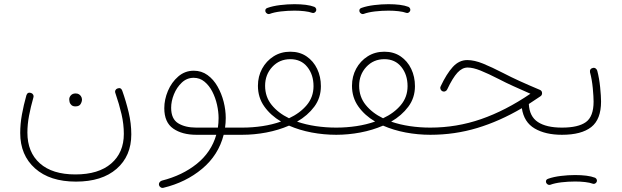

<svg xmlns="http://www.w3.org/2000/svg" viewBox="-20 -665 3048 941"><path d="M352.5 225.1Q224.6 225.1 151.9 160.4Q79.1 95.7 79.1 -13.2Q79.1 -57.6 87.4 -103.5Q95.7 -149.4 109.4 -198.2Q115.2 -214.8 131.8 -209.5Q138.7 -207.5 142.3 -201.2Q146 -194.8 143.6 -187Q130.4 -140.6 122.3 -97.9Q114.3 -55.2 114.3 -15.1Q114.3 81.1 175.3 135.5Q236.3 189.9 349.6 189.9Q462.9 189.9 524.9 136.5Q586.9 83 586.9 -8.8Q586.9 -56.6 575.7 -105Q564.5 -153.3 545.4 -209Q542.5 -216.8 545.9 -223.1Q549.3 -229.5 555.7 -231.4Q572.8 -237.8 579.1 -220.7Q597.7 -168.5 610.6 -114.3Q623.5 -60.1 623.5 -6.3Q623.5 99.6 551.5 162.4Q479.5 225.1 352.5 225.1ZM319.3 -178.2Q319.3 -189 327.6 -198Q335.9 -207 350.6 -207Q360.4 -207 366.7 -203.1Q373 -199.2 376.5 -193.8Q381.8 -186 381.8 -177.2Q381.8 -166.5 375 -155Q368.2 -143.6 349.6 -143.6Q337.4 -143.6 330.6 -149.7Q323.7 -155.8 321.3 -163.6Q320.8 -167 320.1 -170.7Q319.3 -174.3 319.3 -178.2Z M942.4 -4.4Q872.6 -4.4 828.9 -34.9Q785.2 -65.4 785.2 -134.8Q785.2 -177.2 803 -219.5Q820.8 -261.7 853.5 -290Q886.2 -318.4 929.7 -318.4Q967.8 -318.4 997.1 -297.1Q1026.4 -275.9 1046.1 -241.2Q1065.9 -206.5 1076.2 -166Q1086.4 -125.5 1086.4 -86.9Q1086.4 -62.5 1083 -39.6H1167.5Q1185.1 -39.6 1185.1 -22Q1185.1 -4.4 1167.5 -4.4H1076.2Q1050.8 95.2 970.7 162.1Q890.6 229 780.8 255.4Q773.4 257.3 767.1 252.9Q760.7 248.5 759.3 242.2Q757.8 234.4 762.2 228.3Q766.6 222.2 773.4 220.2Q874 194.8 944.8 137.7Q1015.6 80.6 1040 -4.4ZM941.9 -39.6H1047.9Q1051.3 -62.5 1051.3 -86.4Q1051.3 -117.2 1043.7 -151.4Q1036.1 -185.5 1020.8 -215.6Q1005.4 -245.6 982.4 -264.6Q959.5 -283.7 929.2 -283.7Q896 -283.7 871.1 -260.3Q846.2 -236.8 832.5 -202.9Q818.8 -168.9 818.8 -136.7Q818.8 -82 853.3 -60.8Q887.7 -39.6 941.9 -39.6Z M1149.9 -22Q1149.9 -39.6 1167.5 -39.6Q1217.3 -39.6 1265.9 -46.9Q1314.5 -54.2 1357.4 -69.3Q1306.6 -99.1 1275.4 -143.1Q1244.1 -187 1244.1 -244.6Q1244.1 -290.5 1264.6 -328.4Q1285.2 -366.2 1321 -388.9Q1356.9 -411.6 1402.8 -411.6Q1448.7 -411.6 1482.4 -388.7Q1516.1 -365.7 1534.4 -327.4Q1552.7 -289.1 1552.7 -242.7Q1552.7 -185.5 1520.3 -142.1Q1487.8 -98.6 1436 -68.8Q1478.5 -54.2 1527.3 -46.9Q1576.2 -39.6 1627.9 -39.6H1628.4Q1646 -39.6 1646 -22Q1646 -4.4 1628.4 -4.4H1627.9Q1567.4 -4.4 1507.6 -15.6Q1447.8 -26.9 1396.5 -49.3Q1344.7 -26.9 1285.2 -15.6Q1225.6 -4.4 1167.5 -4.4Q1160.2 -4.4 1155 -9.5Q1149.9 -14.6 1149.9 -22ZM1279.3 -244.6Q1279.3 -190.4 1311.5 -150.6Q1343.8 -110.8 1396.5 -85.4Q1450.2 -110.4 1483.4 -149.9Q1516.6 -189.5 1516.6 -242.7Q1516.6 -298.8 1486.1 -336.9Q1455.6 -375 1402.8 -375Q1349.6 -375 1314.5 -337.2Q1279.3 -299.3 1279.3 -244.6ZM1281.2 -606.9Q1276.9 -622.1 1291.5 -626.5Q1317.4 -635.7 1353 -640.1Q1388.7 -644.5 1423.3 -644.5Q1452.6 -644.5 1478 -641.4Q1503.4 -638.2 1521 -631.3Q1526.9 -628.4 1529.3 -622.1Q1531.7 -615.7 1528.3 -609.9Q1525.4 -605 1520.3 -602.5Q1515.1 -600.1 1509.8 -602.1Q1495.6 -607.4 1472.4 -610.1Q1449.2 -612.8 1423.3 -612.8Q1389.2 -612.8 1356.2 -608.9Q1323.2 -605 1301.3 -596.7Q1294.9 -594.7 1289.3 -598.1Q1283.7 -601.6 1281.2 -606.9Z M1610.8 -22Q1610.8 -39.6 1628.4 -39.6Q1678.2 -39.6 1726.8 -46.9Q1775.4 -54.2 1818.4 -69.3Q1767.6 -99.1 1736.3 -143.1Q1705.1 -187 1705.1 -244.6Q1705.1 -290.5 1725.6 -328.4Q1746.1 -366.2 1782 -388.9Q1817.9 -411.6 1863.8 -411.6Q1909.7 -411.6 1943.4 -388.7Q1977.1 -365.7 1995.4 -327.4Q2013.7 -289.1 2013.7 -242.7Q2013.7 -185.5 1981.2 -142.1Q1948.7 -98.6 1897 -68.8Q1939.5 -54.2 1988.3 -46.9Q2037.1 -39.6 2088.9 -39.6H2089.4Q2106.9 -39.6 2106.9 -22Q2106.9 -4.4 2089.4 -4.4H2088.9Q2028.3 -4.4 1968.5 -15.6Q1908.7 -26.9 1857.4 -49.3Q1805.7 -26.9 1746.1 -15.6Q1686.5 -4.4 1628.4 -4.4Q1621.1 -4.4 1616 -9.5Q1610.8 -14.6 1610.8 -22ZM1740.2 -244.6Q1740.2 -190.4 1772.5 -150.6Q1804.7 -110.8 1857.4 -85.4Q1911.1 -110.4 1944.3 -149.9Q1977.5 -189.5 1977.5 -242.7Q1977.5 -298.8 1947 -336.9Q1916.5 -375 1863.8 -375Q1810.5 -375 1775.4 -337.2Q1740.2 -299.3 1740.2 -244.6ZM1742.2 -606.9Q1737.8 -622.1 1752.4 -626.5Q1778.3 -635.7 1814 -640.1Q1849.6 -644.5 1884.3 -644.5Q1913.6 -644.5 1939 -641.4Q1964.4 -638.2 1981.9 -631.3Q1987.8 -628.4 1990.2 -622.1Q1992.7 -615.7 1989.3 -609.9Q1986.3 -605 1981.2 -602.5Q1976.1 -600.1 1970.7 -602.1Q1956.5 -607.4 1933.3 -610.1Q1910.2 -612.8 1884.3 -612.8Q1850.1 -612.8 1817.1 -608.9Q1784.2 -605 1762.2 -596.7Q1755.9 -594.7 1750.2 -598.1Q1744.6 -601.6 1742.2 -606.9Z M2270 -370.6Q2304.7 -370.6 2347.4 -353.3Q2390.1 -335.9 2447.8 -306.2Q2483.4 -287.6 2527.3 -267.6Q2571.3 -247.6 2626 -224.6Q2636.7 -220.2 2636.7 -208Q2636.7 -198.2 2628.4 -192.9Q2599.6 -172.9 2571.8 -155.3Q2574.7 -94.2 2616.2 -66.9Q2657.7 -39.6 2733.9 -39.6H2734.4Q2752 -39.6 2752 -22Q2752 -4.4 2734.4 -4.4H2733.9Q2653.3 -4.4 2600.6 -35.2Q2547.9 -65.9 2537.6 -134.8Q2428.7 -70.8 2318.6 -37.6Q2208.5 -4.4 2089.4 -4.4Q2071.3 -4.4 2071.3 -22Q2071.3 -39.6 2089.4 -39.6Q2217.8 -39.6 2337.6 -81.1Q2457.5 -122.6 2579.6 -205.6Q2534.2 -225.6 2496.3 -242.7Q2458.5 -259.8 2426.8 -276.4Q2372.6 -304.2 2335.4 -319.1Q2298.3 -334 2272 -334Q2245.1 -334 2221.9 -308.8Q2198.7 -283.7 2171.9 -227.1Q2169.4 -220.7 2161.9 -217.5Q2154.3 -214.4 2146.5 -218.8Q2141.1 -222.2 2138.7 -228.8Q2136.2 -235.4 2139.6 -241.7Q2168.5 -303.2 2199.2 -336.9Q2230 -370.6 2270 -370.6Z M2716.8 -22Q2716.8 -39.6 2734.4 -39.6Q2814 -39.6 2851.6 -66.7Q2889.2 -93.8 2889.2 -167Q2889.2 -189.9 2885.3 -232.7Q2881.3 -275.4 2871.6 -311Q2869.1 -328.6 2885.7 -332Q2893.1 -334 2899.2 -329.6Q2905.3 -325.2 2907.2 -318.4Q2917 -281.2 2921.4 -237.1Q2925.8 -192.9 2925.8 -167Q2925.8 -80.1 2877.7 -42.2Q2829.6 -4.4 2734.4 -4.4Q2727.1 -4.4 2721.9 -9.5Q2716.8 -14.6 2716.8 -22ZM2656.7 230.5Q2652.3 215.3 2667 210.9Q2692.9 201.7 2728.5 197.3Q2764.2 192.9 2798.8 192.9Q2828.1 192.9 2853.5 196Q2878.9 199.2 2896.5 206.1Q2902.3 209 2904.8 215.3Q2907.2 221.7 2903.8 227.5Q2900.9 232.4 2895.8 234.9Q2890.6 237.3 2885.3 235.4Q2871.1 230 2847.9 227.3Q2824.7 224.6 2798.8 224.6Q2764.6 224.6 2731.7 228.5Q2698.7 232.4 2676.8 240.7Q2670.4 242.7 2664.8 239.3Q2659.2 235.8 2656.7 230.5Z"/></svg>

Font: Mikhak-DS2-FD ExtraLight
Style: Regular
Weight: 200
Designer: Amin Abedi
Version: Version 3.2